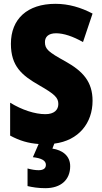

<svg xmlns="http://www.w3.org/2000/svg" viewBox="-20 -744 531 1004"><path d="M347 125C347 71 307 41 254 33L264 7C392 -9 464 -101 464 -217C464 -317 413 -372 322 -423C233 -472 215 -487 215 -524C215 -550 232 -570 273 -570C313 -570 361 -554 414 -524L464 -673C403 -705 339 -724 270 -724C123 -724 37 -645 37 -515C37 -398 94 -350 185 -298C267 -251 285 -233 285 -200C285 -169 263 -147 217 -147C163 -147 95 -169 33 -207V-35C83 -8 128 5 182 9L152 78C196 83 220 95 220 118C220 137 206 146 182 146C165 146 146 143 124 137V229C149 235 180 240 217 240C300 240 347 195 347 125Z"/></svg>

Font: Noto Sans Devanagari Condensed Black
Style: Regular
Weight: 900
Width: 3
Designer: Jelle Bosma - Monotype Design Team
Foundry: Monotype Imaging Inc.
Version: Version 2.004